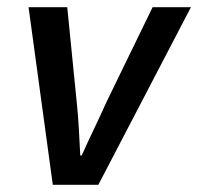

<svg xmlns="http://www.w3.org/2000/svg" viewBox="-20 -511 548 531"><path d="M126 0 59 -491H166L192 -230Q196 -193 198 -156Q200 -119 202 -81H206Q223 -119 240.5 -155.5Q258 -192 275 -230L402 -491H508L252 0Z"/></svg>

Font: TypoPRO Source Sans Pro
Style: Italic
Weight: 600
Italic angle: -11°
Designer: Paul D. Hunt
Foundry: Adobe Systems Incorporated
Version: Version 1.075;PS 2.000;hotconv 1.0.86;makeotf.lib2.5.63406